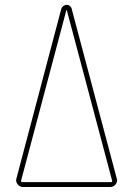

<svg xmlns="http://www.w3.org/2000/svg" viewBox="-20 -750 540 770"><path d="M64.5 -25.4Q63.5 -24.4 64.9 -22Q66.4 -19.5 68.4 -19.5H425.8Q427.7 -19.5 429.2 -21.5Q430.7 -23.4 429.7 -25.4L248 -709Q248 -710 247.1 -710Q246.1 -710 246.1 -709ZM72.3 0Q59.6 0 50.8 -10.7Q42 -21.5 45.9 -34.2L225.6 -713.9Q227.5 -720.7 233.9 -725.6Q240.2 -730.5 247.6 -730.5Q254.9 -730.5 260.7 -725.6Q266.6 -720.7 267.6 -713.9L448.2 -34.2Q452.1 -21.5 443.8 -10.7Q435.5 0 421.9 0Z"/></svg>

Font: Rounded-X Mgen+ 1mn thin
Style: Regular
Weight: 100
Designer: [Source Han Sans]
Ryoko NISHIZUKA  (kana & ideographs); Paul D. Hunt (Latin, Greek & Cyrillic); Wenlong ZHANG  (bopomofo
Version: Version 1.059.20150602